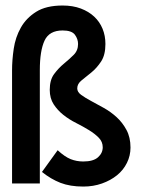

<svg xmlns="http://www.w3.org/2000/svg" viewBox="-20 -668 586 699"><path d="M455.1 -130.9Q455.1 -101.1 442.1 -75Q429.2 -48.8 406 -30Q382.8 -11.2 351.3 0Q319.8 11.2 283.2 11.2Q234.9 11.2 200 -2.4Q165 -16.1 132.8 -42L189.9 -121.1Q215.8 -97.2 237.3 -88.6Q258.8 -80.1 283.2 -80.1Q319.8 -80.1 336.9 -95.5Q354 -110.8 354 -131.8Q354 -151.9 339.6 -166.5Q325.2 -181.2 304.2 -194.1Q283.2 -207 257.6 -220Q231.9 -232.9 210.9 -249.5Q189.9 -266.1 175.5 -288.1Q161.1 -310.1 161.1 -340.8Q161.1 -377 177 -398.4Q192.9 -419.9 212.4 -436Q231.9 -452.1 248 -468Q264.2 -483.9 264.2 -507.8Q264.2 -525.9 252.7 -541.5Q241.2 -557.1 208 -557.1Q159.2 -557.1 142.1 -520Q125 -482.9 125 -413.1V0H23.9V-412.1Q23.9 -449.2 30 -490.7Q36.1 -532.2 55.7 -567.1Q75.2 -602.1 111.6 -625Q147.9 -647.9 208 -647.9Q245.1 -647.9 274.2 -637Q303.2 -626 323 -607.4Q342.8 -588.9 353.3 -563.5Q363.8 -538.1 363.8 -507.8Q363.8 -467.8 347.9 -443.8Q332 -419.9 312.5 -404.1Q293 -388.2 277.1 -375.5Q261.2 -362.8 261.2 -346.2Q261.2 -333 275.6 -322.5Q290 -312 311.5 -300.5Q333 -289.1 357.9 -275.1Q382.8 -261.2 404.3 -241.7Q425.8 -222.2 440.4 -195.1Q455.1 -168 455.1 -130.9Z"/></svg>

Font: Anonymous Pro
Style: Bold
Weight: 700
Monospace: yes
Designer: Mark Simonson
Version: Version 1.003